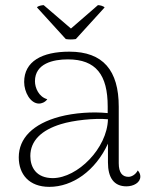

<svg xmlns="http://www.w3.org/2000/svg" viewBox="-20 -715 578 747"><path d="M275 -563 387 -686C382 -692 368 -695 361 -695L256 -604L150 -695C144 -695 126 -692 124 -686L236 -563C248 -561 263 -561 275 -563ZM516 -52C508 -36 492 -27 480 -27C456 -27 442 -43 442 -80V-300C442 -441 381 -514 250 -514C143 -514 74 -476 74 -396C74 -357 98 -312 132 -312C140 -312 155 -316 164 -329C131 -338 116 -373 116 -399C116 -468 187 -484 244 -484C354 -484 399 -423 399 -301V-275C340 -281 269 -276 212 -261C108 -233 53 -177 53 -103C53 -37 93 12 172 12C262 12 351 -50 400 -156V-83C400 -24 423 10 472 10C499 10 526 -4 526 -28C526 -35 524 -43 516 -52ZM186 -22C121 -22 98 -64 98 -108C98 -168 142 -209 217 -232C265 -247 348 -256 400 -251C397 -138 282 -23 186 -22Z"/></svg>

Font: Arima Koshi ExtraLight
Style: Regular
Weight: 275
Designer: Joana Correia and Natanael Gama
Foundry: NDISCOVER
Version: Version 1.019;PS 001.019;hotconv 1.0.88;makeotf.lib2.5.64775